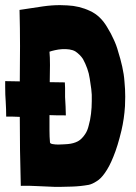

<svg xmlns="http://www.w3.org/2000/svg" viewBox="-25 -725 527 745"><path d="M-2.9 -332Q-1 -300.8 -1 -272.5Q10.7 -272.5 24.4 -272.5Q38.1 -272.5 51.8 -271.5Q51.8 -208 52.7 -141.6Q53.7 -76.2 55.7 -3.9Q86.9 -4.9 119.1 -2.9Q152.3 -1 185.5 0Q199.2 0 212.9 0Q233.4 0 253.9 -1Q287.1 -2 319.3 -7.8Q333 -10.7 349.6 -21.5Q366.2 -31.2 381.8 -53.7Q399.4 -78.1 415 -117.2Q431.6 -157.2 446.3 -218.8Q457 -264.6 460 -313.5Q460.9 -331.1 460.9 -349.6Q460.9 -378.9 458 -408.2Q456.1 -436.5 449.2 -466.8Q442.4 -497.1 433.6 -524.4Q426.8 -549.8 416 -572.3Q406.2 -594.7 391.6 -618.2Q365.2 -664.1 324.2 -682.6Q283.2 -702.1 236.3 -704.1Q222.7 -705.1 208 -705.1Q175.8 -705.1 141.6 -700.2Q93.8 -693.4 50.8 -686.5Q52.7 -614.3 52.7 -545.9Q52.7 -477.5 51.8 -409.2Q33.2 -409.2 -4.9 -410.2Q-4.9 -398.4 -4.9 -387.7Q-4.9 -355.5 -2.9 -332ZM277.3 -176.8Q260.7 -168 238.3 -166Q235.4 -166 223.6 -165Q212.9 -164.1 201.2 -164.1Q189.5 -164.1 178.7 -166Q168.9 -168 168.9 -172.9Q167 -193.4 167 -220.7Q167 -249 167 -278.3Q188.5 -277.3 230.5 -277.3Q230.5 -292 229.5 -311.5Q228.5 -331.1 227.5 -348.6Q227.5 -368.2 227.5 -383.8Q226.6 -399.4 226.6 -405.3Q207 -405.3 168 -406.2Q168.9 -441.4 168.9 -472.7Q168.9 -503.9 167 -524.4Q174.8 -527.3 188.5 -530.3Q201.2 -533.2 214.8 -534.2Q230.5 -535.2 244.1 -533.2Q257.8 -531.2 267.6 -525.4Q286.1 -512.7 296.9 -496.1Q306.6 -478.5 313.5 -459Q320.3 -440.4 323.2 -419.9Q326.2 -399.4 329.1 -379.9Q332 -358.4 331.1 -333Q331.1 -307.6 328.1 -283.2Q325.2 -258.8 319.3 -238.3Q314.5 -217.8 305.7 -205.1Q293 -185.5 277.3 -176.8Z"/></svg>

Font: Londrina Solid
Style: NNS
Weight: 400
Designer: Marcelo Magalhaes
Version: Version 1.002